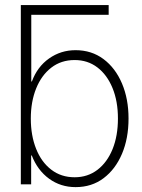

<svg xmlns="http://www.w3.org/2000/svg" viewBox="-20 -748 575 779"><path d="M286.6 11.2Q226.1 11.2 179.2 -22.9Q132.3 -57.1 108.9 -117.2H106.4V0H64.5V-727.5H420.9V-688H106.9V-417.5H109.4Q131.3 -477.1 179 -510.7Q226.6 -544.4 286.6 -544.4Q351.6 -544.4 399.9 -508.3Q448.2 -472.2 474.9 -409.4Q501.5 -346.7 501.5 -267.1Q501.5 -186.5 474.9 -123.8Q448.2 -61 400.1 -24.9Q352.1 11.2 286.6 11.2ZM282.7 -28.8Q335.9 -28.8 375.5 -59.1Q415 -89.4 436.8 -143.1Q458.5 -196.8 458.5 -267.1Q458.5 -337.4 436.5 -390.9Q414.6 -444.3 375.2 -474.4Q335.9 -504.4 282.7 -504.4Q228 -504.4 188.2 -473.6Q148.4 -442.9 126.7 -389.2Q105 -335.4 105 -267.1Q105 -198.2 126.5 -144.3Q147.9 -90.3 188 -59.6Q228 -28.8 282.7 -28.8Z"/></svg>

Font: Inter Display Extra Light
Style: Regular
Weight: 200
Designer: Rasmus Andersson
Foundry: rsms
Version: Version 4.000;git-4fc901f